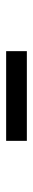

<svg xmlns="http://www.w3.org/2000/svg" viewBox="245 -1068 109 640"><g transform="rotate(-90 300.0 -747.5)"><path d="M151 -713V-782H450V-713Z"/></g></svg>

Font: Victor Mono Thin
Style: Regular
Weight: 400
Monospace: yes
Version: Version 1.561;gftools[0.9.30]